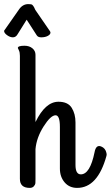

<svg xmlns="http://www.w3.org/2000/svg" viewBox="-62 -888 540 936"><path d="M35 -16V-616Q35 -633 30 -643Q25 -653 25 -654Q25 -665 57 -665Q81 -665 96 -652.5Q111 -640 111 -621V-293Q159 -392 223 -392Q269 -392 287.5 -362.5Q306 -333 306 -291V-84Q306 -38 332 -38Q377 -38 399 -146Q406 -184 431 -174Q452 -166 457 -142Q459 -135 457 -128Q414 28 314 28Q276 28 253 1Q230 -26 230 -66V-269Q230 -326 209 -326Q185 -326 150.5 -271.5Q116 -217 111 -161V-15Q111 -1 110.5 5.5Q110 12 103 20Q96 28 83 28Q35 28 35 -16ZM110 -840 176 -744Q184 -734 184 -729Q184 -720 171 -713Q158 -706 139 -706Q123 -706 117 -716L68 -792L25 -723Q16 -706 1 -706Q-13 -706 -27.5 -716.5Q-42 -727 -42 -737Q-42 -739 -40 -741L30 -841Q48 -868 76 -868Q85 -868 90 -867Q95 -866 99 -860.5Q103 -855 104 -853Q105 -851 110 -840Z"/></svg>

Font: Grand Hotel
Style: Regular
Weight: 400
Designer: Brian J. Bonislawsky & Jim Lyles for Astigmatic (AOETI)
Foundry: Astigmatic (AOETI)
Version: Version 001.000